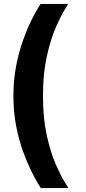

<svg xmlns="http://www.w3.org/2000/svg" viewBox="-20 -795 434 974"><path d="M187 159Q187 159 173 136.5Q159 114 138.5 72.5Q118 31 97 -26.5Q76 -84 62 -155.5Q48 -227 48 -309Q48 -390 62 -461Q76 -532 96.5 -589.5Q117 -647 137.5 -688.5Q158 -730 172 -752.5Q186 -775 186 -775H325Q326 -774 307 -743.5Q288 -713 262.5 -654.5Q237 -596 217.5 -509Q198 -422 198 -309Q198 -195 217.5 -107.5Q237 -20 263 39Q289 98 308 128Q327 158 326 159Z"/></svg>

Font: Inclusive Sans
Style: Bold
Weight: 700
Designer: Olivia King
Foundry: Olivia King
Version: Version 2.004